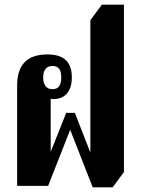

<svg xmlns="http://www.w3.org/2000/svg" viewBox="-20 -792 602 818"><path d="M375 6H460L508 -59V-772H414L365 -706V-142L299 -311H262L196 -145V-372C200 -370 205 -370 209 -370C252 -370 286 -398 286 -462C286 -523 258 -560 182 -560C92 -560 53 -513 53 -427V0H185L279 -239ZM204 -412C177 -412 164 -431 164 -462C164 -493 177 -511 204 -511C231 -511 241 -493 241 -462C241 -431 231 -412 204 -412Z"/></svg>

Font: Noto Serif Thai ExtraCondensed ExtraBold
Style: Regular
Weight: 800
Width: 2
Designer: Monotype Design Team
Foundry: Monotype Imaging Inc.
Version: Version 2.002